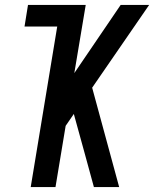

<svg xmlns="http://www.w3.org/2000/svg" viewBox="-20 -755 622 775"><path d="M104 0H204L245 -247L278 -295L321 -139L359 0H461L352 -401L582 -735H467L280 -460L326 -735H93L79 -648H211Z"/></svg>

Font: Iosevka Sparkle Medium
Style: Italic
Weight: 500
Italic angle: -9°
Designer: Belleve Invis
Foundry: Belleve Invis
Version: Version 4.5.0; ttfautohint (v1.8.3)